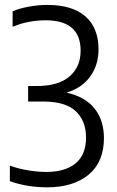

<svg xmlns="http://www.w3.org/2000/svg" viewBox="-20 -770 485 799"><path d="M175.5 9.5Q93 9.5 21 -16V-80.5Q58 -67.5 97.8 -61Q137.5 -54.5 173 -54.5Q251 -54.5 294.5 -90.2Q338 -126 338 -198Q338 -267 295.2 -307.2Q252.5 -347.5 159.5 -347.5H97V-412H132Q223.5 -412 269.5 -452Q315.5 -492 315.5 -559Q315.5 -685.5 170.5 -685.5Q96.5 -685.5 32.5 -658.5V-723Q60 -735 99.5 -742.2Q139 -749.5 177 -749.5Q281.5 -749.5 335.8 -701.5Q390 -653.5 390 -564.5Q390 -499.5 355.5 -451.8Q321 -404 257 -384.5Q334 -367.5 373.2 -318.8Q412.5 -270 412.5 -195Q412.5 -96.5 349.2 -43.5Q286 9.5 175.5 9.5Z"/></svg>

Font: Encode Sans Condensed Condensed
Style: Regular
Weight: 400
Width: 3
Designer: Multiple Designers
Foundry: Impallari Type
Version: Version 3.000; ttfautohint (v1.8.3) -l 8 -r 50 -G 200 -x 14 